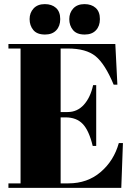

<svg xmlns="http://www.w3.org/2000/svg" viewBox="-20 -914 664 934"><path d="M21 -700H541L551 -502H533Q491 -603 445 -640.5Q399 -678 310 -678H275V-369H309Q356 -369 388 -404.5Q420 -440 433 -500H448V-204H431Q413 -279 382.5 -311Q352 -343 299 -343H275V-22H313Q405 -22 469.5 -77Q534 -132 558 -218H578L570 0H21V-22H80V-678H21ZM391 -894Q425 -894 445.5 -875.5Q466 -857 466 -821Q466 -787 446.5 -766.5Q427 -746 392 -746Q353 -746 335 -768Q317 -790 317 -821Q317 -852 336.5 -873Q356 -894 391 -894ZM198 -894Q232 -894 252.5 -875.5Q273 -857 273 -821Q273 -787 253.5 -766.5Q234 -746 199 -746Q160 -746 142 -768Q124 -790 124 -821Q124 -852 143.5 -873Q163 -894 198 -894Z"/></svg>

Font: Abril Fatface
Style: Regular
Weight: 400
Designer: Veronika Burian, Jos Scaglione
Foundry: TypeTogether
Version: Version 1.001